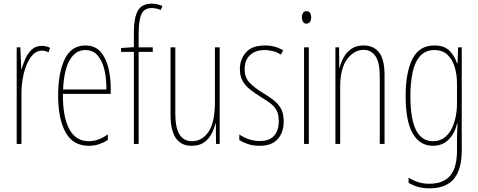

<svg xmlns="http://www.w3.org/2000/svg" viewBox="-20 -785 2608 1047"><path d="M208 -535Q218 -535 230.5 -532.5Q243 -530 253 -524L245 -500Q239 -503 229 -506Q219 -509 208 -509Q181 -509 160 -487.5Q139 -466 125 -431.5Q111 -397 104 -356.5Q97 -316 97 -277V0H71V-527H91L96 -409H98Q106 -436 118.5 -465Q131 -494 153 -514.5Q175 -535 208 -535Z M445 -537Q498 -537 528 -503Q558 -469 571 -415Q584 -361 584 -301V-273H323Q322 -148 357.5 -81.5Q393 -15 464 -15Q516 -15 568 -52V-22Q547 -8 521 1Q495 10 464 10Q378 10 337.5 -63.5Q297 -137 297 -264Q297 -388 333 -462.5Q369 -537 445 -537ZM445 -512Q393 -512 361 -459Q329 -406 324 -297H560Q561 -356 549.5 -404.5Q538 -453 512.5 -482.5Q487 -512 445 -512Z M813 -502H736V0H710V-502H640V-523L710 -528V-605Q710 -688 731.5 -726.5Q753 -765 808 -765Q826 -765 841 -761Q856 -757 866 -752L856 -730Q845 -736 832 -738.5Q819 -741 807 -741Q767 -741 751.5 -708Q736 -675 736 -598V-527H813Z M1178 -527V0H1158L1157 -112H1155Q1148 -83 1133.5 -55Q1119 -27 1093 -8.5Q1067 10 1024 10Q910 10 910 -159V-527H936V-167Q936 -87 959.5 -51Q983 -15 1026 -15Q1083 -15 1117.5 -67Q1152 -119 1152 -228V-527Z M1527 -123Q1527 -63 1494.5 -26.5Q1462 10 1396 10Q1359 10 1330.5 0Q1302 -10 1285 -21V-52Q1307 -36 1336 -26Q1365 -16 1396 -16Q1449 -16 1474.5 -44.5Q1500 -73 1500 -125Q1500 -160 1489 -181.5Q1478 -203 1457 -219.5Q1436 -236 1406 -254Q1372 -275 1345.5 -295.5Q1319 -316 1303.5 -342.5Q1288 -369 1288 -408Q1288 -461 1321 -499Q1354 -537 1424 -537Q1483 -537 1524 -510L1511 -487Q1495 -499 1471 -505.5Q1447 -512 1423 -512Q1374 -512 1344 -485Q1314 -458 1314 -407Q1314 -364 1338.5 -337Q1363 -310 1411 -280Q1444 -260 1470 -240.5Q1496 -221 1511.5 -194Q1527 -167 1527 -123Z M1652 -724Q1666 -724 1671.5 -713.5Q1677 -703 1677 -691Q1677 -675 1670 -665.5Q1663 -656 1651 -656Q1638 -656 1632 -666.5Q1626 -677 1626 -690Q1626 -702 1631.5 -713Q1637 -724 1652 -724ZM1664 -527V0H1638V-527Z M1963 -537Q2018 -537 2047.5 -498.5Q2077 -460 2077 -375V0H2051V-365Q2051 -445 2027.5 -479Q2004 -513 1963 -513Q1911 -513 1873 -462.5Q1835 -412 1835 -311V0H1809V-527H1829L1830 -415H1832Q1839 -445 1854.5 -473Q1870 -501 1896.5 -519Q1923 -537 1963 -537Z M2348 -537Q2404 -537 2432.5 -507Q2461 -477 2472 -440H2475L2478 -527H2498V35Q2498 138 2455.5 190Q2413 242 2321 242Q2258 242 2208 212V184Q2235 200 2261 208.5Q2287 217 2321 217Q2396 217 2434 174Q2472 131 2472 35V-12Q2472 -35 2472.5 -57.5Q2473 -80 2475 -111H2472Q2461 -60 2427.5 -25Q2394 10 2341 10Q2270 10 2231 -56.5Q2192 -123 2192 -262Q2192 -390 2229 -463.5Q2266 -537 2348 -537ZM2348 -512Q2301 -512 2272 -480.5Q2243 -449 2230.5 -393Q2218 -337 2218 -262Q2218 -135 2249 -75Q2280 -15 2341 -15Q2377 -15 2402 -33.5Q2427 -52 2442.5 -82.5Q2458 -113 2465 -149Q2472 -185 2472 -221V-329Q2472 -378 2459.5 -419.5Q2447 -461 2420 -486.5Q2393 -512 2348 -512Z"/></svg>

Font: Noto Sans Telugu ExtraCondensed Thin
Style: Regular
Weight: 100
Width: 2
Designer: Jelle Bosma - Monotype Design Team
Foundry: Monotype Imaging Inc.
Version: Version 2.005; ttfautohint (v1.8.4.7-5d5b)